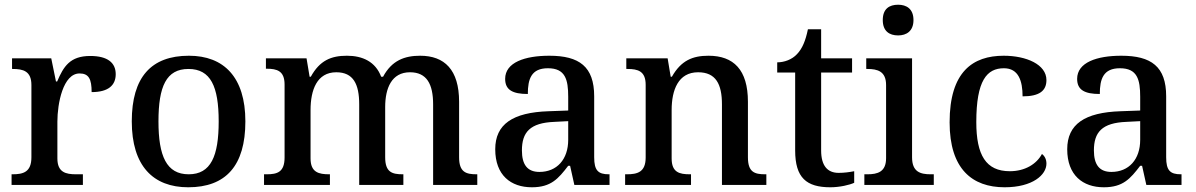

<svg xmlns="http://www.w3.org/2000/svg" viewBox="-20 -783 5063 813"><path d="M29 0H331V-45H302C259 -45 223 -53 223 -112V-268C223 -345 247 -472 317 -472C356 -472 368 -448 368 -393C439 -393 470 -422 470 -469C470 -517 436 -546 362 -546C276 -546 249 -501 222 -438H217L197 -536H31V-491H34C78 -491 113 -482 113 -423V-117C113 -54 78 -45 33 -45H29Z M777 10C936 10 1019 -81 1019 -269C1019 -456 928 -547 780 -547C620 -547 538 -456 538 -269C538 -81 628 10 777 10ZM779 -45C685 -45 651 -122 651 -269C651 -417 684 -491 778 -491C872 -491 906 -417 906 -269C906 -122 873 -45 779 -45Z M1098 0H1377V-45H1374C1330 -45 1295 -53 1295 -112V-317C1295 -402 1322 -477 1404 -477C1476 -477 1501 -427 1501 -341V0H1688V-45H1685C1640 -45 1611 -54 1611 -117V-330C1611 -409 1638 -477 1716 -477C1787 -477 1814 -427 1814 -341V0H2001V-45H1998C1953 -45 1924 -54 1924 -117V-352C1924 -488 1862 -547 1759 -547C1693 -547 1639 -527 1602 -458H1594C1570 -522 1515 -547 1449 -547C1382 -547 1334 -527 1296 -458H1291L1278 -536H1106V-492H1109C1153 -492 1185 -483 1185 -425V-116C1185 -54 1154 -45 1109 -45H1098Z M2232 10C2313 10 2344 -26 2386 -81H2394L2412 0H2561V-45H2558C2513 -45 2496 -61 2496 -117V-375C2496 -501 2433 -547 2306 -547C2203 -547 2119 -519 2119 -449C2119 -402 2151 -385 2215 -385C2215 -449 2230 -494 2300 -494C2374 -494 2386 -446 2386 -373V-315L2303 -312C2151 -307 2077 -257 2077 -151C2077 -41 2143 10 2232 10ZM2264 -55C2213 -55 2190 -86 2190 -146C2190 -223 2224 -263 2328 -267L2386 -270V-191C2386 -108 2338 -55 2264 -55Z M2627 0H2906V-45H2901C2857 -45 2824 -53 2824 -112V-317C2824 -402 2852 -477 2936 -477C3011 -477 3037 -427 3037 -341V0H3225V-45H3220C3175 -45 3147 -54 3147 -117V-352C3147 -488 3086 -547 2980 -547C2913 -547 2864 -527 2825 -458H2820L2807 -536H2632V-491H2637C2681 -491 2714 -482 2714 -424V-116C2714 -54 2679 -45 2634 -45H2627Z M3496 10C3536 10 3578 0 3597 -9V-58C3576 -54 3555 -51 3531 -51C3484 -51 3457 -81 3457 -146V-476H3588V-536H3457V-659H3401C3391 -610 3377 -577 3355 -554C3334 -531 3301 -519 3271 -519V-476H3347V-146C3347 -30 3395 10 3496 10Z M3783 -633C3818 -633 3848 -651 3848 -698C3848 -746 3818 -763 3783 -763C3746 -763 3718 -746 3718 -698C3718 -651 3746 -633 3783 -633ZM3640 0H3934V-45H3921C3877 -45 3842 -55 3842 -117V-536H3648V-491H3653C3696 -491 3732 -481 3732 -423V-113C3732 -55 3696 -45 3653 -45H3640Z M4234 10C4353 10 4411 -43 4411 -90C4411 -108 4404 -122 4392 -131C4369 -88 4320 -58 4256 -58C4155 -58 4114 -126 4114 -266C4114 -443 4159 -494 4231 -494C4293 -494 4310 -440 4310 -375C4382 -375 4411 -399 4411 -444C4411 -510 4326 -547 4230 -547C4100 -547 4001 -480 4001 -265C4001 -67 4097 10 4234 10Z M4654 10C4735 10 4766 -26 4808 -81H4816L4834 0H4983V-45H4980C4935 -45 4918 -61 4918 -117V-375C4918 -501 4855 -547 4728 -547C4625 -547 4541 -519 4541 -449C4541 -402 4573 -385 4637 -385C4637 -449 4652 -494 4722 -494C4796 -494 4808 -446 4808 -373V-315L4725 -312C4573 -307 4499 -257 4499 -151C4499 -41 4565 10 4654 10ZM4686 -55C4635 -55 4612 -86 4612 -146C4612 -223 4646 -263 4750 -267L4808 -270V-191C4808 -108 4760 -55 4686 -55Z"/></svg>

Font: Noto Serif Malayalam Medium
Style: Regular
Weight: 500
Designer: Indian type Foundry, Jelle Bosma, Monotype Design Team
Foundry: Monotype Imaging Inc.
Version: Version 2.104